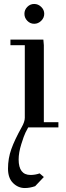

<svg xmlns="http://www.w3.org/2000/svg" viewBox="-20 -637 332 960"><path d="M20 206.1Q20 155.3 36.6 108.6Q53.2 62 87.9 0Q104 -28.3 104 -47.9V-411.1H32.2V-439H196.8L199.2 -411.1V-25.9H272V0H121.1Q115.7 9.3 107.7 25.4Q99.6 41.5 86.4 84Q73.2 126.5 73.2 160.2Q73.2 237.8 132.8 237.8Q155.8 237.8 178.2 230L199.2 248L155.8 293.9Q128.9 303.2 104 303.2Q70.8 303.2 45.4 278.3Q20 253.4 20 206.1ZM116.5 -533Q102.1 -547.9 102.1 -567.9Q102.1 -587.9 116.5 -602.5Q130.9 -617.2 150.9 -617.2Q170.9 -617.2 186 -602.5Q201.2 -587.9 201.2 -567.9Q201.2 -547.9 186 -533Q170.9 -518.1 150.9 -518.1Q130.9 -518.1 116.5 -533Z"/></svg>

Font: Dehuti Alt
Style: Bold
Weight: 700
Version: Version 1.2